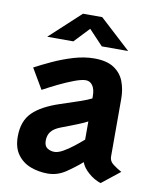

<svg xmlns="http://www.w3.org/2000/svg" viewBox="-86 -826 741 904"><g transform="rotate(10 284.5 -373.5)"><path d="M203 11Q160 11 121.5 -3.5Q83 -18 59 -50.8Q35 -83.5 35 -137Q35 -210.5 76.8 -252Q118.5 -293.5 206 -322Q256.5 -338.5 294.2 -351.5Q332 -364.5 350 -374V-385Q350 -417.5 337.8 -435.2Q325.5 -453 305 -453Q285.5 -453 251.2 -440.2Q217 -427.5 178.5 -408.8Q140 -390 107 -372L50 -469Q84.5 -487.5 131 -509Q177.5 -530.5 228.5 -545.8Q279.5 -561 327 -561Q387 -561 421.2 -538.2Q455.5 -515.5 469.8 -478Q484 -440.5 484 -396V-119Q484 -97.5 503.8 -82.8Q523.5 -68 544 -57L457 12Q425 1.5 397.8 -22.5Q370.5 -46.5 362 -71.5Q329 -42.5 289.2 -15.8Q249.5 11 203 11ZM217 -95Q234.5 -95 258 -108.2Q281.5 -121.5 305.8 -140.5Q330 -159.5 350 -177V-264Q336.5 -256 301 -241.8Q265.5 -227.5 226.5 -213Q195 -201 181.5 -183.5Q168 -166 168 -140.5Q168 -114.5 183.2 -104.8Q198.5 -95 217 -95ZM90 -623 237 -759H329L477 -623H351L283 -695L215 -623Z"/></g></svg>

Font: Junction
Style: Bold
Weight: 700
Designer: Caroline Hadilaksono
Foundry: Caroline Hadilaksono, Tyler Finck, The League of Moveable Type
Version: Version 2.000; ttfautohint (v1.8.3)